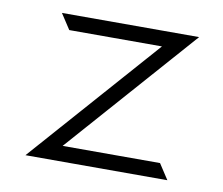

<svg xmlns="http://www.w3.org/2000/svg" viewBox="-56 -518 657 565"><g transform="rotate(10 272.0 -235.5)"><path d="M53 -20H477L447 -66H156L496 -451H86L116 -405H393Z"/></g></svg>

Font: Charger Sport
Style: ExLitExt
Weight: 200
Designer: Jasper
Foundry: Cannot Into Space Fonts
Version: Version 1.1